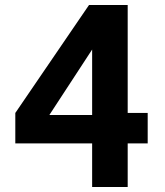

<svg xmlns="http://www.w3.org/2000/svg" viewBox="-20 -750 660 770"><path d="M349.5 0V-602.8L378.1 -595.1L160.3 -261.8L133.3 -288.7H394.3L424.3 -297H572.3V-174.9H41.4V-297L337 -730H492.1V0Z"/></svg>

Font: Monaspace Neon Var ExtraLight
Style: Regular
Weight: 200
Designer: Riley Cran and the Lettermatic Team
Version: Version 1.200 (Monaspace Neon Var)